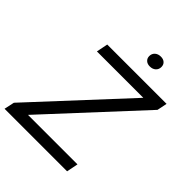

<svg xmlns="http://www.w3.org/2000/svg" viewBox="-272 -1048 1186 1186"><g transform="rotate(45 321.0 -455.5)"><path d="M-22.3 0 -7.9 -67 535.9 -653.9H130.6L145.6 -729H664L650.6 -663.3L106.7 -75.6H539.1L524.1 0ZM426.7 -819Q405.3 -819 392.4 -831Q379.4 -843 379.4 -862.3Q379.4 -883.4 394.1 -897.1Q408.9 -910.7 433.3 -910.7Q454.7 -910.7 467.6 -899.1Q480.6 -887.4 480.6 -867.4Q480.6 -846.3 465.9 -832.6Q451.1 -819 426.7 -819Z"/></g></svg>

Font: Mona Sans
Style: Italic
Weight: 200
Italic angle: -11.6951°
Designer: Deni Anggara
Foundry: GitHub
Version: Version 2.000